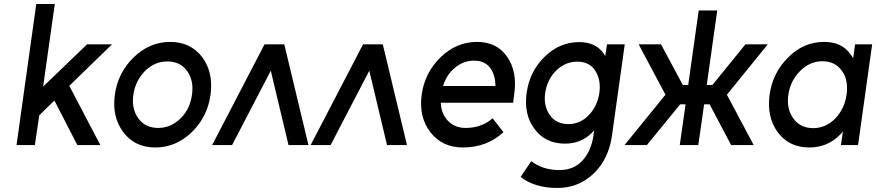

<svg xmlns="http://www.w3.org/2000/svg" viewBox="-20 -720 4349 953"><path d="M62 0H153L175 -148L250 -221L364 0H478L324 -294L536 -500H412L194 -290L252 -700H160Z M825 -512Q723 -512 644 -436Q565 -359 550 -250Q535 -140 592 -64Q649 12 751 12Q853 12 932 -64Q1010 -140 1025 -250Q1040 -360 984 -436Q926 -512 825 -512ZM811 -415Q875 -415 909 -367Q943 -319 933 -250Q928 -215 914.5 -186Q901 -157 877 -133Q829 -85 765 -85Q701 -85 666 -133Q632 -181 642 -250Q647 -285 661.5 -314Q676 -343 699 -367Q747 -415 811 -415Z M1033 0 1293 -500H1391L1511 0H1412L1324 -369L1132 0Z M1522 0 1782 -500H1880L2000 0H1901L1813 -369L1621 0Z M2527 -210 2532 -250Q2549 -363 2498 -437Q2447 -512 2348 -512Q2246 -512 2167 -436Q2088 -359 2073 -250Q2058 -140 2116 -64Q2175 12 2277 12Q2397 12 2479 -64L2425 -133Q2371 -85 2291 -85Q2236 -85 2202 -122Q2186 -139 2177.5 -161Q2169 -183 2168 -210ZM2333 -419Q2386 -419 2413 -383Q2439 -348 2439 -293H2179Q2196 -348 2236 -382Q2279 -419 2333 -419Z M2845 -414Q2905 -414 2934 -370Q2964 -324 2955 -259Q2945 -193 2903 -149Q2860 -104 2801 -104Q2741 -104 2709 -149Q2677 -195 2686 -259Q2696 -325 2740 -369Q2785 -414 2845 -414ZM2855 -511Q2757 -511 2683 -438Q2609 -366 2594 -259Q2579 -152 2633 -80Q2687 -7 2784 -7Q2864 -7 2918 -61Q2921 -64 2923.5 -67Q2926 -70 2929 -73L2925 -43Q2913 31 2871 77Q2828 124 2757 124Q2674 124 2617 80L2564 158Q2633 213 2747 213Q2852 213 2927 141Q3002 69 3018 -50L3081 -500H2993L2984 -441Q2982 -445 2980 -449Q2978 -453 2975 -456Q2936 -511 2855 -511Z M3150 -500 3283 -250 3080 0H3191L3395 -250L3261 -500ZM3791 -500H3680L3477 -250L3609 0H3721L3588 -250ZM3448 -668 3396 -298H3309L3295 -202H3383L3354 0H3446L3475 -202H3563L3576 -298H3488L3540 -668Z M4224 -500 4215 -431Q4212 -436 4208.5 -441Q4205 -446 4202 -450Q4159 -512 4071 -512Q3969 -512 3893 -436Q3815 -359 3800 -250Q3785 -140 3840 -64Q3896 12 3997 12Q4086 12 4147 -49Q4152 -53 4156 -58Q4160 -63 4164 -68L4154 0H4239L4309 -500ZM4062 -416Q4126 -416 4159 -368Q4176 -345 4181.5 -315Q4187 -285 4182 -250Q4177 -215 4163 -185.5Q4149 -156 4126 -132Q4079 -84 4016 -84Q3952 -84 3917 -133Q3883 -181 3893 -250Q3903 -319 3951 -367Q3999 -416 4062 -416Z"/></svg>

Font: Unageo
Style: Medium-Italic
Weight: 500
Designer: Richard Sepsi
Foundry: Richard Sepsi
Version: Version 2.000